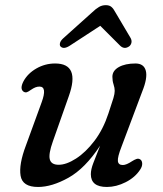

<svg xmlns="http://www.w3.org/2000/svg" viewBox="-20 -714 633 744"><path d="M523 -96.5Q530.5 -92 531 -80.5Q531.5 -69 523 -56.5Q503.5 -26.5 467 -8Q430.5 10.5 394 10.5Q332 10.5 332 -39Q332 -57.5 341.8 -82.8Q351.5 -108 368 -149.5Q309.5 -61 245.2 -25.2Q181 10.5 127.5 10.5Q67 10.5 59.8 -33Q52.5 -76.5 80.5 -150.5L141 -316.5Q164 -378.5 133 -378.5Q125 -378.5 117.2 -375.5Q109.5 -372.5 98.5 -365Q90.5 -359 84.2 -356.8Q78 -354.5 71 -359Q56 -370 71 -399Q87.5 -429.5 121.2 -448.8Q155 -468 193.5 -468Q292 -468 246.5 -341L185 -166.5Q167.5 -117.5 173 -96.5Q178.5 -75.5 207.5 -75.5Q237 -75.5 274.5 -99.5Q312 -123.5 346 -168.2Q380 -213 400 -274Q414.5 -317 419.5 -334Q424.5 -351 424.5 -362Q424.5 -373.5 420 -387Q415.5 -400.5 415.5 -416.5Q415.5 -440 440.2 -454Q465 -468 505 -468Q537.5 -468 545 -440Q552.5 -412 531 -359L451 -146Q435 -105 436.8 -89.8Q438.5 -74.5 456 -74.5Q469.5 -74.5 492 -89.5Q501.5 -95.5 509 -98Q516.5 -100.5 523 -96.5ZM250.5 -537Q226.5 -521.5 214.5 -534Q210.5 -538.5 212.5 -547.2Q214.5 -556 225.5 -566L337.5 -666.5Q351.5 -680 363.5 -687Q375.5 -694 390 -694Q404 -694 412 -687Q420 -680 427 -666.5L486.5 -566Q491.5 -556 489 -547.2Q486.5 -538.5 480 -534Q461.5 -521.5 445.5 -537L368.5 -614Z"/></svg>

Font: Fraunces 9pt SuperSoft
Style: Italic
Weight: 400
Italic angle: -16°
Version: Version 1.000;[b76b70a41]